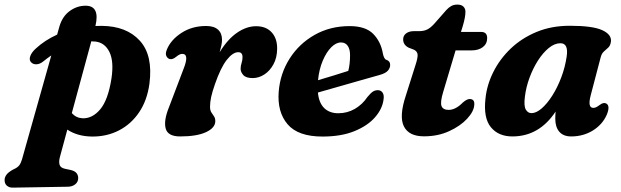

<svg xmlns="http://www.w3.org/2000/svg" viewBox="-94 -596 2772 857"><path d="M98 -321Q83.5 -309.5 68.5 -309Q53.5 -308.5 44.5 -318.5Q35 -328.5 41.2 -345.8Q47.5 -363 66 -379.5Q106 -416.5 161 -441.5L171 -477Q184 -522.5 216.8 -546.5Q249.5 -570.5 288 -570.5Q353 -570.5 332 -480Q346 -480.5 360.5 -480.5Q471 -479.5 530.2 -414.2Q589.5 -349 573 -222.5Q563 -148.5 527.5 -95.5Q492 -42.5 437.5 -14.2Q383 14 317 13.5Q282.5 13 254.8 4.8Q227 -3.5 206.5 -17.5L173.5 104.5Q168 125 171.8 138.8Q175.5 152.5 194.5 157L222.5 163Q240.5 167.5 247.8 177Q255 186.5 255 198Q255.5 215.5 242 226.5Q228.5 237.5 207.5 237.5L-36.5 241.5Q-52 242 -62.8 233.2Q-73.5 224.5 -73.5 207.5Q-73.5 195.5 -65.2 184Q-57 172.5 -35 160.5Q-16.5 152.5 -8.8 142.8Q-1 133 4 116L135 -348.5Q116.5 -336 98 -321ZM274.5 -68Q318.5 -66.5 353.5 -108.2Q388.5 -150 403.5 -245.5Q415 -322 394.5 -363.8Q374 -405.5 332 -410.5Q323 -411.5 313.5 -411.5L226.5 -91Q246 -69.5 274.5 -68Z M663.5 -332.5Q654 -335 648.5 -346Q643 -357 651.5 -376.5Q669.5 -419 716.5 -449.5Q763.5 -480 826.5 -480Q861 -480 879 -463.8Q897 -447.5 897 -418.5Q897 -407 894 -392.8Q891 -378.5 886.5 -363Q922 -421 964.2 -450Q1006.5 -479 1049 -479Q1094 -479 1119 -451.2Q1144 -423.5 1143 -377Q1142.5 -338 1126.5 -308.8Q1110.5 -279.5 1085.8 -263.5Q1061 -247.5 1034 -247.5Q1004 -247.5 992 -261Q980 -274.5 980 -288.5Q980 -302 984.2 -314.5Q988.5 -327 988.5 -341Q988.5 -363 969.5 -363Q945 -363 918 -328.5Q891 -294 865.5 -220.5Q853 -184.5 848.2 -161.8Q843.5 -139 843.5 -119.5Q843.5 -104 849.2 -94.8Q855 -85.5 861 -77Q867 -68.5 867 -55.5Q867 -25.5 825.8 -6.2Q784.5 13 710 13Q655 13 645.5 -22.5Q636 -58 660.5 -118L725.5 -289Q752 -355.5 719.5 -355.5Q708 -355.5 693 -343Q676 -329 663.5 -332.5Z M1618 -152Q1613 -110.5 1580.2 -72.8Q1547.5 -35 1488.5 -10.8Q1429.5 13.5 1345.5 13.5Q1236.5 13.5 1189.8 -41.2Q1143 -96 1150 -186.5Q1156.5 -268 1198.8 -334.5Q1241 -401 1310.2 -440.2Q1379.5 -479.5 1466.5 -479.5Q1537.5 -479.5 1571.8 -444.8Q1606 -410 1615 -357Q1617 -346.5 1620.8 -338.8Q1624.5 -331 1630.5 -329Q1647.5 -324 1647.5 -306Q1647.5 -292.5 1637.5 -280.8Q1627.5 -269 1601 -261.5Q1569 -252.5 1520.5 -238.8Q1472 -225 1419.8 -210Q1367.5 -195 1325 -183Q1329.5 -136.5 1353.2 -113.5Q1377 -90.5 1416 -90.5Q1456 -90.5 1489.8 -110Q1523.5 -129.5 1546 -163Q1560.5 -180.5 1570.2 -187Q1580 -193.5 1593 -193.5Q1607 -193 1614 -182Q1621 -171 1618 -152ZM1428 -406.5Q1406 -406.5 1384.5 -385Q1363 -363.5 1346.8 -325.5Q1330.5 -287.5 1325.5 -238Q1359.5 -248 1396 -259.2Q1432.5 -270.5 1460.5 -279.5Q1468.5 -309 1468.5 -350.5Q1468.5 -376.5 1458 -391.5Q1447.5 -406.5 1428 -406.5Z M1754 -374 1729.5 -383.5Q1705.5 -396 1705.5 -420Q1705.5 -437 1718.8 -447Q1732 -457 1754.5 -457H1777.5Q1797.5 -457 1812.5 -464.2Q1827.5 -471.5 1843.5 -489L1898.5 -551.5Q1908.5 -562.5 1920 -569Q1931.5 -575.5 1948 -575.5Q1965.5 -575.5 1974.5 -566.5Q1983.5 -557.5 1983.5 -543.5Q1983.5 -520 1972 -481L1963.5 -453.5H2053.5Q2080.5 -453.5 2080.5 -426Q2080.5 -400.5 2061.2 -385.8Q2042 -371 2010 -371H1939.5L1884 -185Q1870 -138.5 1877 -122Q1884 -105.5 1908.5 -105.5Q1939.5 -105.5 1971.5 -138Q1989.5 -154 2002.5 -154Q2025 -154 2023 -128.5Q2021.5 -99 1991.2 -66.2Q1961 -33.5 1910.8 -10.5Q1860.5 12.5 1798.5 12.5Q1731 12.5 1708.8 -32Q1686.5 -76.5 1717.5 -169.5L1760.5 -305.5Q1771 -337.5 1770 -352Q1769 -366.5 1754 -374Z M2543 -172Q2535 -141.5 2538.2 -128Q2541.5 -114.5 2554 -114.5Q2561.5 -114.5 2567.8 -117.8Q2574 -121 2583.5 -128Q2600 -140.5 2612 -134Q2631 -123.5 2614 -83Q2594.5 -39.5 2551.8 -13.2Q2509 13 2455.5 13Q2420.5 13 2402.5 -8Q2384.5 -29 2384.5 -66Q2384.5 -82.5 2386 -98Q2312.5 13 2193 13Q2130.5 13 2096.8 -28.5Q2063 -70 2073 -156.5Q2079 -216.5 2107.8 -274.2Q2136.5 -332 2185.2 -378.8Q2234 -425.5 2300.5 -453.2Q2367 -481 2449.5 -481Q2551 -481 2593.8 -461.5Q2636.5 -442 2633 -410.5Q2630.5 -392.5 2621.2 -383.8Q2612 -375 2602 -366.5Q2592 -358 2587.5 -341.5ZM2249 -165Q2243.5 -123.5 2252.8 -107.2Q2262 -91 2278.5 -91Q2299.5 -91 2323.8 -112Q2348 -133 2371 -169Q2394 -205 2411.2 -250.5Q2428.5 -296 2435.5 -344.5Q2444 -403 2407.5 -403Q2381.5 -403 2355.5 -381.8Q2329.5 -360.5 2307.2 -325.8Q2285 -291 2269.5 -249Q2254 -207 2249 -165Z"/></svg>

Font: Fraunces 9pt Soft
Style: Bold Italic
Weight: 700
Italic angle: -16°
Version: Version 1.000;[b76b70a41]